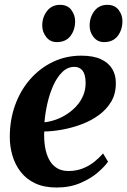

<svg xmlns="http://www.w3.org/2000/svg" viewBox="-20 -784 539 814"><path d="M438 -98.5Q424 -78 394 -52.2Q364 -26.5 320 -7.8Q276 11 220 11Q167 11 129.2 -6.8Q91.5 -24.5 67.8 -55.2Q44 -86 32.8 -124.2Q21.5 -162.5 21.5 -203Q21.5 -276 44.2 -338.8Q67 -401.5 108 -448.2Q149 -495 204.2 -521.5Q259.5 -548 324.5 -548Q375.5 -548 407.8 -533Q440 -518 455.5 -492.2Q471 -466.5 471 -434Q472 -388 452 -354Q432 -320 399 -296Q366 -272 325.8 -257Q285.5 -242 244.2 -234.5Q203 -227 167.5 -226.5Q166 -191.5 171 -161Q176 -130.5 188.2 -107.5Q200.5 -84.5 220.8 -71.8Q241 -59 270 -59Q302.5 -59 329.8 -69.5Q357 -80 378.8 -97.2Q400.5 -114.5 417 -133.5ZM295.5 -500.5Q266.5 -500.5 244 -478.5Q221.5 -456.5 205.8 -421.2Q190 -386 180.8 -345Q171.5 -304 168.5 -265.5Q191.5 -268 216 -276.5Q240.5 -285 263.2 -299.8Q286 -314.5 304.2 -334.5Q322.5 -354.5 333 -379.8Q343.5 -405 343 -434.5Q342.5 -468.5 330 -484.5Q317.5 -500.5 295.5 -500.5ZM220.5 -605.5Q193 -605.5 176 -627Q159 -648.5 159 -676.5Q159.5 -712 179.8 -737.8Q200 -763.5 234.5 -763.5Q266.5 -763.5 282.5 -741.8Q298.5 -720 298.5 -694Q298.5 -657.5 278.8 -631.5Q259 -605.5 220.5 -605.5ZM421 -605.5Q393.5 -605.5 376.5 -627Q359.5 -648.5 360 -676.5Q360.5 -712 380.5 -737.8Q400.5 -763.5 435 -763.5Q466.5 -763.5 483 -741.8Q499.5 -720 499 -694Q499 -657.5 479 -631.5Q459 -605.5 421 -605.5Z"/></svg>

Font: Merriweather 72pt
Style: Bold Italic
Weight: 700
Italic angle: -7.8°
Version: Version 2.101